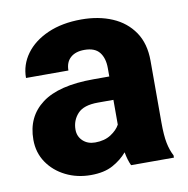

<svg xmlns="http://www.w3.org/2000/svg" viewBox="-67 -603 666 679"><g transform="rotate(-10 266.5 -264.0)"><path d="M352.1 0Q342.8 -19 337.4 -48.8Q316.9 -24.4 285.6 -7.3Q254.4 9.8 206.5 9.8Q157.2 9.8 116.5 -10.5Q75.7 -30.8 51.5 -66.4Q27.3 -102.1 27.3 -148.4Q27.3 -231 88.1 -276.6Q148.9 -322.3 273.4 -322.3H330.6V-352.5Q330.6 -388.2 314 -409.2Q297.4 -430.2 259.8 -430.2Q228 -430.2 210 -414.1Q191.9 -397.9 191.9 -368.2H39.6Q39.6 -415.5 67.6 -454.1Q95.7 -492.7 147.2 -515.4Q198.7 -538.1 268.1 -538.1Q330.1 -538.1 378.7 -517.3Q427.2 -496.6 455.6 -455.1Q483.9 -413.6 483.9 -351.6V-130.4Q483.9 -83 489.5 -55.7Q495.1 -28.3 505.9 -8.3V0ZM241.2 -101.1Q274.9 -101.1 297.9 -116Q320.8 -130.9 330.6 -149.4V-238.3H274.9Q223.6 -238.3 201.9 -214.6Q180.2 -190.9 180.2 -157.7Q180.2 -133.3 197.3 -117.2Q214.4 -101.1 241.2 -101.1Z"/></g></svg>

Font: Vazirmatn RD UI ExtraBold
Style: Regular
Weight: 800
Designer: Saber Rastikerdar
Foundry: Saber Rastikerdar
Version: Version 33.003